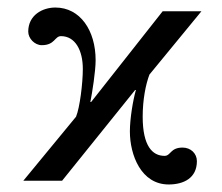

<svg xmlns="http://www.w3.org/2000/svg" viewBox="-20 -480 591 510"><path d="M515 -450H412L222 -209H220C225 -234 234 -291 234 -320C234 -399 193 -460 127 -460C93 -460 55 -440 55 -396C55 -378 72 -360 91 -360C126 -360 125 -384 142 -384C180 -384 200 -346 200 -297C200 -259 192 -194 182 -170L42 0H145L339 -241H341C333 -213 325 -164 325 -131C325 -68 355 10 428 10C468 10 503 -7 503 -52C503 -72 487 -88 465 -88C432 -88 434 -66 417 -66C385 -66 359 -92 359 -170C359 -215 367 -256 377 -282Z"/></svg>

Font: XITS Math
Style: Regular
Weight: 400
Designer: MicroPress Inc., with final additions and corrections provided by Coen Hoffman, Elsevier (retired)
Version: Version 1.302